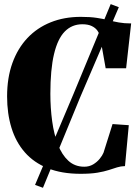

<svg xmlns="http://www.w3.org/2000/svg" viewBox="-20 -835 679 934"><path d="M150.5 64.5 337.5 -378 518.5 -815 558 -800 370.5 -363 189 78.5ZM372.5 10.5Q279.5 10.5 212 -16.8Q144.5 -44 100.8 -94Q57 -144 35.8 -213.2Q14.5 -282.5 14.5 -366Q14.5 -456.5 40.2 -528Q66 -599.5 113.2 -649.8Q160.5 -700 226.5 -726.5Q292.5 -753 373 -753Q418.5 -753 450 -748.2Q481.5 -743.5 506.8 -737Q532 -730.5 558 -725.8Q584 -721 618 -721L593.5 -503H494L466.5 -657.5Q463.5 -672 454 -685.8Q444.5 -699.5 426.5 -708.2Q408.5 -717 380.5 -717Q330 -717 295.2 -681.8Q260.5 -646.5 242.8 -571.8Q225 -497 225 -379Q225 -309.5 233.8 -245.5Q242.5 -181.5 261.8 -131.8Q281 -82 312.5 -53Q344 -24 390 -24Q414 -24 433 -35.2Q452 -46.5 465 -62.5Q478 -78.5 483.5 -92L527.5 -231.5L606.5 -226L588 -27Q567.5 -26.5 549.5 -20.8Q531.5 -15 509 -7.8Q486.5 -0.5 454 5Q421.5 10.5 372.5 10.5Z"/></svg>

Font: Merriweather 120pt Black
Style: Regular
Weight: 900
Designer: Eben Sorkin
Foundry: Eben Sorkin
Version: Version 2.100